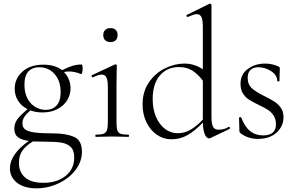

<svg xmlns="http://www.w3.org/2000/svg" viewBox="-20 -745 1610 1045"><path d="M426 81Q426 134 391 180Q356 226 298.5 253Q241 280 179 280Q111 280 72.5 249.5Q34 219 34 171Q34 95 137 22Q98 17 78 2Q58 -13 58 -44Q58 -74 74.5 -96Q91 -118 130 -151Q97 -167 78.5 -196.5Q60 -226 60 -262Q60 -317 102 -355Q144 -393 216 -393Q280 -393 318 -363Q347 -378 372 -386Q397 -394 425 -394Q427 -394 428.5 -387Q430 -380 430 -373Q430 -361 427.5 -350.5Q425 -340 421 -342Q386 -356 356 -356Q342 -356 328 -353Q346 -335 355 -311.5Q364 -288 364 -264Q364 -230 346 -200Q328 -170 293 -151.5Q258 -133 211 -133Q175 -133 145 -144Q122 -124 112 -108Q102 -92 102 -74Q102 -52 117 -40.5Q132 -29 168.5 -24Q205 -19 272 -19Q338 -19 382 -0.5Q426 18 426 81ZM113 -284Q113 -239 130 -208Q147 -177 173.5 -162Q200 -147 229 -147Q266 -147 288 -171Q310 -195 310 -244Q310 -305 277 -342Q244 -379 194 -379Q156 -379 134.5 -356Q113 -333 113 -284ZM384 112Q384 73 364.5 54.5Q345 36 312.5 31Q280 26 223 26Q178 26 159 25Q122 47 102.5 74Q83 101 83 142Q83 192 116.5 221Q150 250 216 250Q290 250 337 212.5Q384 175 384 112Z M501 -12Q530 -12 543.5 -17Q557 -22 562 -36.5Q567 -51 567 -81V-270Q567 -307 559.5 -323Q552 -339 534 -339Q515 -339 486 -324H485Q481 -324 479 -329Q477 -334 481 -336L605 -394L609 -395Q611 -395 613.5 -393Q616 -391 616 -388Q616 -382 615 -348.5Q614 -315 614 -271V-81Q614 -51 618.5 -36.5Q623 -22 636.5 -17Q650 -12 679 -12Q682 -12 682 -6Q682 0 679 0Q656 0 643 -1L590 -2L538 -1Q524 0 501 0Q499 0 499 -6Q499 -12 501 -12ZM542 -554Q542 -572 552.5 -582Q563 -592 582 -592Q600 -592 610 -582Q620 -572 620 -554Q620 -536 610 -526Q600 -516 582 -516Q563 -516 552.5 -526Q542 -536 542 -554Z M1226 -55Q1230 -55 1231.5 -50Q1233 -45 1229 -43L1126 6Q1122 8 1118 8Q1104 8 1094.5 -14.5Q1085 -37 1084 -78Q1046 -37 1004.5 -12Q963 13 912 13Q870 13 834.5 -11Q799 -35 777.5 -78.5Q756 -122 756 -177Q756 -247 791 -297.5Q826 -348 879 -373.5Q932 -399 984 -399Q1037 -399 1084 -368V-599Q1084 -636 1076.5 -652Q1069 -668 1050 -668Q1042 -668 1029.5 -663.5Q1017 -659 1002 -653H1000Q996 -653 995 -657.5Q994 -662 997 -664L1119 -724Q1121 -725 1124 -725Q1126 -725 1128.5 -723Q1131 -721 1131 -718V-108Q1131 -71 1139.5 -55Q1148 -39 1169 -39Q1200 -39 1224 -54ZM1084 -94V-306Q1058 -341 1027.5 -360.5Q997 -380 954 -380Q889 -380 850 -334Q811 -288 811 -206Q811 -151 829 -109Q847 -67 878 -43.5Q909 -20 947 -20Q985 -20 1018 -39.5Q1051 -59 1084 -94Z M1421 -221Q1455 -204 1475 -191Q1495 -178 1509 -157.5Q1523 -137 1523 -108Q1523 -58 1485.5 -23.5Q1448 11 1383 11Q1330 11 1289 -20Q1283 -24 1283 -32L1281 -104Q1281 -107 1286.5 -107.5Q1292 -108 1293 -105Q1312 -55 1341.5 -31.5Q1371 -8 1412 -8Q1446 -8 1464 -23Q1482 -38 1482 -67Q1482 -96 1469.5 -115.5Q1457 -135 1438.5 -147Q1420 -159 1388 -174Q1355 -190 1335.5 -202.5Q1316 -215 1302.5 -236Q1289 -257 1289 -288Q1289 -341 1329 -370Q1369 -399 1423 -399Q1460 -399 1494 -384Q1500 -381 1501.5 -379Q1503 -377 1503 -373Q1503 -354 1502 -343L1501 -304Q1501 -302 1495 -302Q1489 -302 1489 -304Q1489 -336 1456 -357.5Q1423 -379 1386 -379Q1359 -379 1343.5 -364.5Q1328 -350 1328 -322Q1328 -285 1351 -264.5Q1374 -244 1421 -221Z"/></svg>

Font: Cormorant Garamond Light
Style: Regular
Weight: 300
Designer: Christian Thalmann (Catharsis Fonts)
Version: Version 3.000